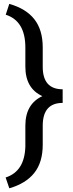

<svg xmlns="http://www.w3.org/2000/svg" viewBox="-20 -800 378 998"><path d="M9.3 122.6Q108.4 90.8 111.8 -39.1V-146.5Q111.8 -259.3 200.2 -300.3Q111.8 -340.3 111.8 -454.1V-553.2Q111.8 -690.9 9.8 -723.6L28.3 -779.8Q114.7 -755.4 158.2 -700.4Q201.7 -645.5 202.1 -555.2V-452.6Q202.1 -335.9 305.7 -335.9V-265.1Q202.1 -265.1 202.1 -146.5V-47.9Q202.1 43.9 158 99.1Q113.8 154.3 28.3 178.7Z"/></svg>

Font: Mardoto
Style: Regular
Weight: 400
Designer: Christian Robertson, Vahan Hovhannisyan
Foundry: Google
Version: Version 1.000